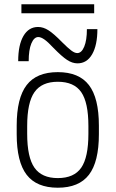

<svg xmlns="http://www.w3.org/2000/svg" viewBox="-20 -867 540 897"><path d="M250 10Q151 10 104.5 -50.5Q58 -111 58 -240V-280Q58 -409 104.5 -469.5Q151 -530 250 -530Q349 -530 395.5 -469.5Q442 -409 442 -280V-240Q442 -111 395.5 -50.5Q349 10 250 10ZM250 -35Q326 -35 359.5 -83.5Q393 -132 393 -242V-278Q393 -388 359.5 -436.5Q326 -485 250 -485Q175 -485 141 -436.5Q107 -388 107 -278V-242Q107 -132 141 -83.5Q175 -35 250 -35ZM342 -571Q318 -571 293.5 -587Q269 -603 230 -643Q204 -671 187.5 -682.5Q171 -694 159 -694Q139 -694 126.5 -664Q114 -634 114 -581H65Q65 -657 89.5 -699Q114 -741 158 -741Q182 -741 206.5 -725.5Q231 -710 270 -670Q297 -643 313 -631Q329 -619 341 -619Q361 -619 373.5 -649Q386 -679 386 -731H435Q435 -656 410.5 -613.5Q386 -571 342 -571ZM80 -805V-847H420V-805Z"/></svg>

Font: M PLUS Code Latin Light
Style: Regular
Weight: 300
Designer: Coji Morishita
Foundry: UNDERFOREST DESIGN
Version: Version 1.002; ttfautohint (v1.8.3)